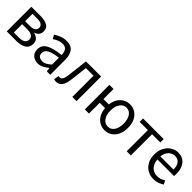

<svg xmlns="http://www.w3.org/2000/svg" viewBox="261 -1585 2684 2684"><g transform="rotate(45 1603.0 -243.0)"><path d="M82 0V-486H269Q349 -486 398.5 -457.5Q448 -429 448 -363Q448 -323 426.5 -296.5Q405 -270 367 -259V-256Q408 -246 438.5 -219Q469 -192 469 -139Q469 -67 415 -33.5Q361 0 277 0ZM163 -282H255Q316 -282 342 -301.5Q368 -321 368 -355Q368 -389 342.5 -408Q317 -427 261 -427H163ZM163 -59H268Q328 -59 357.5 -81.5Q387 -104 387 -144Q387 -181 356 -202Q325 -223 263 -223H163Z M702 12Q641 12 600.5 -24.5Q560 -61 560 -126Q560 -206 631.5 -248.5Q703 -291 858 -308Q858 -339 849.5 -367Q841 -395 819.5 -412.5Q798 -430 758 -430Q716 -430 679 -414Q642 -398 613 -378L581 -435Q615 -457 664.5 -477.5Q714 -498 772 -498Q861 -498 901 -443.5Q941 -389 941 -298V0H873L866 -58H863Q829 -30 788.5 -9Q748 12 702 12ZM726 -54Q761 -54 792 -71Q823 -88 858 -119V-254Q737 -239 688.5 -209Q640 -179 640 -132Q640 -91 665 -72.5Q690 -54 726 -54Z M1066 12Q1053 12 1043 10Q1033 8 1022 4L1038 -72Q1043 -71 1048 -69.5Q1053 -68 1060 -68Q1086 -68 1102 -92.5Q1118 -117 1125 -171Q1135 -250 1144 -328.5Q1153 -407 1162 -486H1461V0H1378V-419H1227Q1220 -352 1211.5 -284.5Q1203 -217 1195 -150Q1174 12 1066 12Z M2021 -56Q2081 -56 2115.5 -107.5Q2150 -159 2150 -242Q2150 -326 2115.5 -378Q2081 -430 2021 -430Q1962 -430 1925.5 -378Q1889 -326 1889 -242Q1889 -159 1925.5 -107.5Q1962 -56 2021 -56ZM2025 12Q1968 12 1922 -14.5Q1876 -41 1847 -91.5Q1818 -142 1812 -213H1707V0H1625V-486H1707V-286H1813Q1825 -387 1884 -442.5Q1943 -498 2025 -498Q2083 -498 2130.5 -468Q2178 -438 2206.5 -381Q2235 -324 2235 -242Q2235 -162 2206.5 -105Q2178 -48 2130.5 -18Q2083 12 2025 12Z M2453 0V-419H2290V-486H2698V-419H2535V0Z M2989 12Q2924 12 2871 -18.5Q2818 -49 2787 -106Q2756 -163 2756 -242Q2756 -322 2787.5 -379Q2819 -436 2869 -467Q2919 -498 2974 -498Q3067 -498 3117.5 -436Q3168 -374 3168 -270Q3168 -257 3167.5 -244.5Q3167 -232 3165 -223H2837Q2842 -146 2885.5 -100Q2929 -54 2999 -54Q3034 -54 3063.5 -64.5Q3093 -75 3120 -92L3149 -38Q3118 -18 3078.5 -3Q3039 12 2989 12ZM2836 -282H3096Q3096 -356 3064.5 -394.5Q3033 -433 2976 -433Q2925 -433 2884.5 -393.5Q2844 -354 2836 -282Z"/></g></svg>

Font: .
Style: 
Weight: 400
Designer: Paul D. Hunt, Dalton Maag
Foundry: Dalton Maag Ltd
Version: Version 1.200